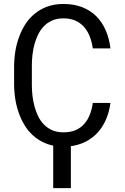

<svg xmlns="http://www.w3.org/2000/svg" viewBox="-20 -741 640 983"><path d="M545.4 -213.9H455.1Q450.7 -181.6 439.9 -154.1Q429.2 -126.5 411.1 -106.4Q393.1 -85.9 366.9 -74.7Q340.8 -63.5 305.2 -63.5Q272.5 -63.5 248 -74Q223.6 -84.5 205.6 -103Q187.5 -121.1 175.8 -145Q164.1 -168.9 156.7 -196.3Q149.4 -223.1 146.2 -251.2Q143.1 -279.3 143.1 -305.7V-405.8Q143.1 -432.1 146.2 -460.2Q149.4 -488.3 156.7 -515.1Q164.1 -542 176 -565.9Q188 -589.8 206.1 -607.9Q223.6 -626 248.3 -636.5Q272.9 -647 305.2 -647Q340.8 -647 366.9 -635Q393.1 -623 411.1 -602.1Q429.2 -581.1 439.9 -553.2Q450.7 -525.4 455.1 -493.2H545.4Q539.6 -543.9 521.2 -585.9Q502.9 -627.9 472.7 -658.2Q442.4 -688 400.4 -704.3Q358.4 -720.7 305.2 -720.7Q260.7 -720.7 225.1 -708.3Q189.5 -695.8 161.6 -673.8Q133.3 -651.9 113 -621.8Q92.8 -591.8 79.6 -556.6Q65.9 -521.5 59.3 -482.9Q52.7 -444.3 52.2 -404.8V-305.7Q52.7 -266.1 59.3 -227.5Q65.9 -189 79.6 -153.8Q92.8 -118.7 113 -88.9Q133.3 -59.1 161.6 -37.1Q189.5 -15.1 225.3 -2.7Q261.2 9.8 305.2 9.8Q356.4 9.8 398.2 -6.6Q439.9 -22.9 470.7 -52.7Q501 -82 520 -123.3Q539.1 -164.6 545.4 -213.9ZM342.8 222.2V-28.3H252.4V222.2Z"/></svg>

Font: RobotoMono Nerd Font
Style: Regular
Weight: 400
Monospace: yes
Designer: Google
Version: Version 3.000;Nerd Fonts 3.2.1